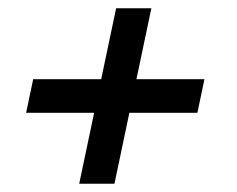

<svg xmlns="http://www.w3.org/2000/svg" viewBox="-20 -535 572 463"><path d="M171 -92 260 -515H345L256 -92ZM43 -263 60 -344H473L456 -263Z"/></svg>

Font: Radio Canada Big
Style: Italic
Weight: 400
Italic angle: -12°
Designer: Étienne Aubert Bonn
Foundry: Coppers and Brasses
Version: Version 1.001